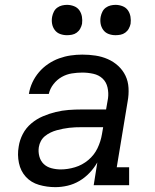

<svg xmlns="http://www.w3.org/2000/svg" viewBox="-20 -763 640 791"><path d="M208 8Q173 8 140.5 -1.5Q108 -11 86.5 -34.5Q65 -58 58 -91.5Q51 -125 57 -159Q61 -186 74 -211Q87 -236 109 -254.5Q131 -273 157 -284Q183 -295 209.5 -301.5Q236 -308 262.5 -310Q289 -312 316 -312H417L425 -358Q428 -380 423 -402.5Q418 -425 402.5 -439.5Q387 -454 364.5 -459Q342 -464 319 -464Q298 -464 276 -460.5Q254 -457 234.5 -446Q215 -435 200.5 -416.5Q186 -398 181 -376H99Q103 -401 113.5 -423.5Q124 -446 140.5 -465.5Q157 -485 178.5 -499.5Q200 -514 223.5 -522.5Q247 -531 271 -534.5Q295 -538 319 -538Q347 -538 373.5 -534Q400 -530 424 -519.5Q448 -509 467 -491.5Q486 -474 497 -451Q508 -428 509.5 -400.5Q511 -373 506 -346L461 -74H512V0H366L381 -94Q368 -71 349 -51Q330 -31 307 -17.5Q284 -4 258.5 2Q233 8 208 8ZM230 -65Q259 -65 289 -74Q319 -83 343.5 -103.5Q368 -124 381.5 -152Q395 -180 400 -210L405 -239H316Q303 -239 290.5 -238.5Q278 -238 265 -236.5Q252 -235 239.5 -232.5Q227 -230 214 -226.5Q201 -223 188.5 -217Q176 -211 165.5 -202.5Q155 -194 148.5 -182Q142 -170 140 -157Q137 -138 142 -119Q147 -100 160 -87.5Q173 -75 192 -70Q211 -65 230 -65ZM456 -618Q441 -618 427.5 -623Q414 -628 405.5 -639.5Q397 -651 394.5 -665.5Q392 -680 395 -695Q397 -705 402 -715Q407 -725 416 -731.5Q425 -738 435.5 -740.5Q446 -743 456 -743Q471 -743 485 -737.5Q499 -732 507 -720.5Q515 -709 517.5 -694.5Q520 -680 518 -665Q516 -655 510.5 -645Q505 -635 496 -628.5Q487 -622 476.5 -620Q466 -618 456 -618ZM256 -618Q241 -618 227.5 -623Q214 -628 205.5 -639.5Q197 -651 194.5 -665.5Q192 -680 195 -695Q197 -705 202 -715Q207 -725 216 -731.5Q225 -738 235.5 -740.5Q246 -743 256 -743Q271 -743 285 -737.5Q299 -732 307 -720.5Q315 -709 317.5 -694.5Q320 -680 318 -665Q316 -655 310.5 -645Q305 -635 296 -628.5Q287 -622 276.5 -620Q266 -618 256 -618Z"/></svg>

Font: Iosevka Slab Extended Oblique
Style: Regular
Weight: 400
Width: 7
Italic angle: -9°
Monospace: yes
Designer: Belleve Invis
Foundry: Belleve Invis
Version: Version 11.1.0; ttfautohint (v1.8.3)